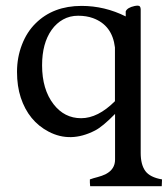

<svg xmlns="http://www.w3.org/2000/svg" viewBox="-20 -472 593 677"><path d="M385.3 -115.2V-304.7Q376 -383.3 307.6 -408.2Q284.7 -416.5 255.4 -416.5Q226.1 -416.5 202.4 -403.3Q178.7 -390.1 162.1 -366.7Q128.4 -319.3 128.4 -241.7Q128.4 -156.7 168.9 -104.5Q207 -55.2 266.1 -55.2Q325.2 -55.2 385.3 -115.2ZM551.3 160.6 550.3 184.6H297.9Q296.9 178.2 296.9 171.9V160.6Q309.1 156.2 324.5 152.3Q339.8 148.4 353.5 141.6Q385.7 124.5 385.7 90.8V-70.3Q341.8 -25.4 314.9 -11.7Q228.5 32.7 151.4 -7.8Q80.6 -44.9 53.2 -127.9Q40 -168 40 -218.8Q40 -269.5 57.4 -314.5Q74.7 -359.4 105.5 -389.6Q167.5 -451.2 267.6 -451.2Q349.1 -451.2 423.3 -414.1V-432.1Q429.2 -445.3 454.1 -450.7Q460.4 -452.1 465.8 -452.1Q476.1 -452.1 476.1 -438.5V67.4Q476.1 108.4 492.4 130.9Q508.8 153.3 551.3 160.6Z"/></svg>

Font: RadleyRegular
Style: Regular
Weight: 400
Designer: vernon adams
Foundry: vernon adams
Version: Version 1.000;PS 001.001;hotconv 1.0.56